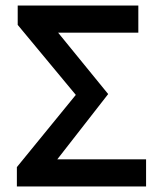

<svg xmlns="http://www.w3.org/2000/svg" viewBox="-20 -674 584 694"><path d="M41 0V-70L254 -331L44 -584V-654H480V-556H190L371 -334L187 -98H508V0Z"/></svg>

Font: Giro Semibold
Style: Regular
Weight: 600
Designer: Paul D. Hunt
Foundry: Adobe Systems Incorporated
Version: Version 1.000;PS 1.0;hotconv 1.0.88;makeotf.lib2.5.647800